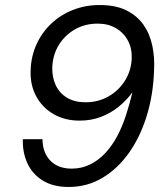

<svg xmlns="http://www.w3.org/2000/svg" viewBox="-20 -732 662 764"><path d="M253 12Q191 12 149.5 -14Q108 -40 88.5 -83.5Q69 -127 71 -178H149Q150 -123 181 -92Q212 -61 265 -61Q305 -61 338.5 -77.5Q372 -94 399 -123Q426 -152 446.5 -190.5Q467 -229 481.5 -274Q496 -319 507 -365Q484 -333 452.5 -307.5Q421 -282 382 -267Q343 -252 297 -252Q238 -252 193 -278Q148 -304 123.5 -350Q99 -396 102 -455Q104 -509 125.5 -556Q147 -603 184 -638Q221 -673 270.5 -692.5Q320 -712 376 -712Q440 -712 482.5 -691Q525 -670 550.5 -634Q576 -598 586 -550.5Q596 -503 593 -452Q590 -357 564.5 -273Q539 -189 494 -125Q449 -61 388 -24.5Q327 12 253 12ZM320 -325Q371 -325 412 -348.5Q453 -372 477.5 -411.5Q502 -451 504 -498Q506 -538 489.5 -569.5Q473 -601 442 -619.5Q411 -638 369 -638Q318 -638 278 -615Q238 -592 214 -553Q190 -514 188 -464Q187 -424 202 -392.5Q217 -361 247 -343Q277 -325 320 -325Z"/></svg>

Font: DM Sans 16pt
Style: Italic
Weight: 400
Italic angle: -10°
Version: Version 4.004;gftools[0.9.30]